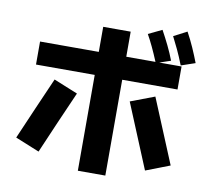

<svg xmlns="http://www.w3.org/2000/svg" viewBox="-93 -953 1187 1101"><g transform="rotate(10 500.0 -402.5)"><path d="M906 -652Q886 -703 868.5 -740Q851 -777 834 -810L911 -850Q934 -808 953 -765Q972 -722 988 -680ZM430 45V-513H88V-647H430V-793H590V-647H760Q723 -737 689 -797L768 -835Q790 -795 810.5 -753Q831 -711 847 -669L782 -647H912V-513H590V45ZM809 -23Q770 -117 731.5 -210.5Q693 -304 654 -398L794 -451Q833 -358 871.5 -264Q910 -170 949 -77ZM189 -24 49 -81Q88 -172 128 -264Q168 -356 208 -447L348 -390Q308 -299 268 -207.5Q228 -116 189 -24Z"/></g></svg>

Font: Murecho
Style: Bold
Weight: 700
Designer: Neil Summerour
Foundry: Positype
Version: Version 1.010; ttfautohint (v1.8.3)